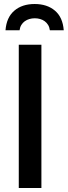

<svg xmlns="http://www.w3.org/2000/svg" viewBox="-20 -933 336 953"><path d="M7.3 -782.7Q12.2 -846.7 51 -879.9Q89.8 -913.1 151.9 -913.1Q213.9 -913.1 252.7 -880.1Q291.5 -847.2 296.4 -782.7H227.5Q225.6 -797.9 218.8 -809.1Q211.9 -820.3 201.9 -827.6Q191.9 -835 179.2 -838.6Q166.5 -842.3 152.8 -842.3Q138.7 -842.3 126 -838.6Q113.3 -835 103 -827.6Q92.8 -820.3 85.9 -809.1Q79.1 -797.9 77.1 -782.7ZM73.2 0V-710.9H185.5V0Z"/></svg>

Font: Ride Light
Style: Bold
Weight: 600
Version: Version 3.000